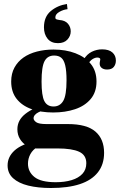

<svg xmlns="http://www.w3.org/2000/svg" viewBox="-20 -729 611 961"><path d="M235 212Q170 212 121.5 200Q73 188 45.5 163Q18 138 18 99Q18 56 52.5 24.5Q87 -7 159 -23L242 -16Q197 -12 170.5 4Q144 20 132 42.5Q120 65 120 90Q120 131 152.5 157Q185 183 259 183Q304 183 338.5 172.5Q373 162 392.5 141Q412 120 412 88Q412 47 376 30.5Q340 14 268 14H159Q137 14 115.5 1.5Q94 -11 80.5 -32.5Q67 -54 67 -82Q67 -128 107.5 -159.5Q148 -191 208 -205L222 -185Q211 -183 198 -178Q185 -173 173.5 -167.5Q162 -162 155 -154Q148 -146 148 -137Q148 -127 161 -117.5Q174 -108 213 -108H320Q414 -108 457.5 -70.5Q501 -33 501 36Q501 94 470 133.5Q439 173 380 192.5Q321 212 235 212ZM246 -166Q185 -166 137.5 -183Q90 -200 63 -234.5Q36 -269 36 -321Q36 -361 52.5 -391Q69 -421 97.5 -441Q126 -461 165 -471Q204 -481 248 -481Q309 -481 357.5 -462.5Q406 -444 434.5 -409Q463 -374 463 -321Q463 -268 434 -233.5Q405 -199 356 -182.5Q307 -166 246 -166ZM248 -196Q280 -196 296.5 -224Q313 -252 313 -327Q313 -374 306.5 -401.5Q300 -429 286.5 -440Q273 -451 251 -451Q218 -451 203 -423Q188 -395 188 -321Q188 -250 202 -223Q216 -196 248 -196ZM516 -381Q499 -381 489 -389Q479 -397 479 -410Q479 -418 480.5 -423Q482 -428 482 -432Q482 -436 478 -438.5Q474 -441 467 -441Q456 -441 443 -433Q430 -425 418 -404L399 -431Q415 -458 439.5 -470Q464 -482 491 -482Q525 -482 542.5 -466.5Q560 -451 560 -426Q560 -407 549.5 -394Q539 -381 516 -381ZM315 -709 318 -683Q297 -681 277 -669.5Q257 -658 257 -642Q257 -635 261 -633Q265 -631 277 -629Q306 -627 320 -610.5Q334 -594 334 -572Q334 -549 317.5 -531Q301 -513 270 -513Q236 -513 218 -535.5Q200 -558 200 -592Q200 -645 234 -673.5Q268 -702 315 -709Z"/></svg>

Font: Frank Ruhl Libre ExtraBold
Style: Regular
Weight: 800
Designer: Yanek Iontef
Foundry: Fontef
Version: Version 6.003;gftools[0.9.30]